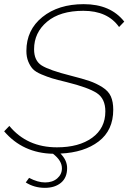

<svg xmlns="http://www.w3.org/2000/svg" viewBox="-23 -735 624 924"><path d="M380 -715Q509 -715 575 -631L550 -605Q495 -683 378 -683Q266 -683 203.5 -630.5Q141 -578 141 -498Q141 -443 177.5 -420Q214 -397 317 -371Q376 -356 408 -345Q440 -334 469.5 -315.5Q499 -297 510.5 -271Q522 -245 522 -207Q522 -108 452 -54.5Q382 -1 268 4Q300 36 300 74Q300 120 270.5 144.5Q241 169 193 169Q142 169 101 143L117 121Q159 143 194 143Q230 143 252.5 123.5Q275 104 275 75Q275 38 232 5Q87 2 -3 -103L22 -129Q107 -26 251 -26Q357 -26 420.5 -72Q484 -118 484 -199Q484 -260 443 -287Q402 -314 297 -340Q251 -351 228 -358Q205 -365 176.5 -377Q148 -389 135 -403Q122 -417 113 -439Q104 -461 104 -490Q104 -591 181 -653Q258 -715 380 -715Z"/></svg>

Font: Raleway-v4020 ExtraLight
Style: Italic
Weight: 275
Italic angle: -12°
Designer: Matt McInerney, Pablo Impallari, Rodrigo Fuenzalida
Foundry: Matt McInerney, Pablo Impallari, Rodrigo Fuenzalida
Version: Version 4.020;PS 004.020;hotconv 1.0.88;makeotf.lib2.5.64775